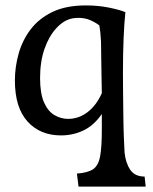

<svg xmlns="http://www.w3.org/2000/svg" viewBox="-20 -494 565 709"><path d="M205 6Q128 6 81.5 -45.5Q35 -97 35 -197Q35 -247 49 -296.5Q63 -346 93.5 -386Q124 -426 174 -450Q224 -474 297 -474Q344 -474 384.5 -465.5Q425 -457 443 -449Q439 -412 436.5 -354.5Q434 -297 434 -223Q434 -193 434.5 -150.5Q435 -108 435.5 -63.5Q436 -19 437.5 16.5Q439 52 440 69Q444 108 461 133Q478 158 514 158L518 195H270L264 147Q304 144 323.5 131Q343 118 349.5 84Q356 50 356 -15V-73Q327 -31 288.5 -12.5Q250 6 205 6ZM128 -206Q128 -149 142.5 -116Q157 -83 181 -69Q205 -55 231 -55Q271 -55 303.5 -80Q336 -105 356 -150Q355 -195 354.5 -236Q354 -277 353.5 -305.5Q353 -334 353 -341Q352 -359 350.5 -374Q349 -389 347 -400Q333 -411 313.5 -419.5Q294 -428 270 -428Q257 -428 247 -426Q216 -420 188.5 -390.5Q161 -361 144.5 -314Q128 -267 128 -206Z"/></svg>

Font: Maname
Style: Regular
Weight: 400
Designer: Pathum Egodawatta
Foundry: mooniak
Version: Version 1.000; ttfautohint (v1.8.4.7-5d5b)